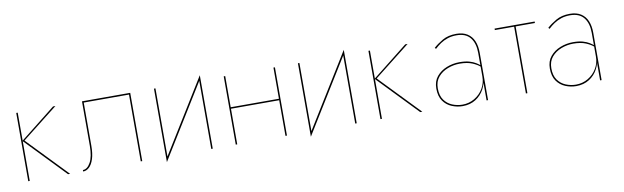

<svg xmlns="http://www.w3.org/2000/svg" viewBox="-38 -867 4140 1274"><g transform="rotate(-10 2031.5 -230.0)"><path d="M80 -460V0H90V-460ZM328 -460 88 -270 348 0H362L102 -270L344 -460Z M848 -460H523V-160Q523 -88 501.5 -49Q480 -10 450 -10V0Q472 0 491 -17.5Q510 -35 521.5 -70.5Q533 -106 533 -160V-450H838V0H848Z M1318 -467 1323 -495 1013 7 1008 35ZM1018 -460H1008V35L1018 15ZM1323 -495 1313 -475V0H1323Z M1485 -240H1815V-250H1485ZM1813 -460V0H1823V-460ZM1478 -460V0H1488V-460Z M2288 -467 2293 -495 1983 7 1978 35ZM1988 -460H1978V35L1988 15ZM2293 -495 2283 -475V0H2293Z M2453 -460V0H2463V-460ZM2701 -460 2461 -270 2721 0H2735L2475 -270L2717 -460Z M2863 -135Q2863 -181 2888.5 -211Q2914 -241 2953.5 -256Q2993 -271 3034 -271Q3085 -271 3119 -256.5Q3153 -242 3171 -225V-235Q3161 -244 3143.5 -255Q3126 -266 3099.5 -273.5Q3073 -281 3034 -281Q2989 -281 2947.5 -264.5Q2906 -248 2879.5 -216Q2853 -184 2853 -135Q2853 -83 2875.5 -51Q2898 -19 2933.5 -4.5Q2969 10 3006 10Q3057 10 3094.5 -14Q3132 -38 3152.5 -77Q3173 -116 3173 -160H3168Q3168 -117 3146.5 -80.5Q3125 -44 3088 -22Q3051 0 3006 0Q2971 0 2938 -13.5Q2905 -27 2884 -56.5Q2863 -86 2863 -135ZM2897 -395Q2916 -413 2937.5 -427.5Q2959 -442 2986 -451Q3013 -460 3046 -460Q3108 -460 3138 -422.5Q3168 -385 3168 -320V0H3178V-320Q3178 -365 3164 -398.5Q3150 -432 3120.5 -451Q3091 -470 3046 -470Q2991 -470 2953 -448Q2915 -426 2890 -403Z M3303 -460V-450H3573V-460ZM3433 -455V0H3443V-455Z M3628 -135Q3628 -181 3653.5 -211Q3679 -241 3718.5 -256Q3758 -271 3799 -271Q3850 -271 3884 -256.5Q3918 -242 3936 -225V-235Q3926 -244 3908.5 -255Q3891 -266 3864.5 -273.5Q3838 -281 3799 -281Q3754 -281 3712.5 -264.5Q3671 -248 3644.5 -216Q3618 -184 3618 -135Q3618 -83 3640.5 -51Q3663 -19 3698.5 -4.5Q3734 10 3771 10Q3822 10 3859.5 -14Q3897 -38 3917.5 -77Q3938 -116 3938 -160H3933Q3933 -117 3911.5 -80.5Q3890 -44 3853 -22Q3816 0 3771 0Q3736 0 3703 -13.5Q3670 -27 3649 -56.5Q3628 -86 3628 -135ZM3662 -395Q3681 -413 3702.5 -427.5Q3724 -442 3751 -451Q3778 -460 3811 -460Q3873 -460 3903 -422.5Q3933 -385 3933 -320V0H3943V-320Q3943 -365 3929 -398.5Q3915 -432 3885.5 -451Q3856 -470 3811 -470Q3756 -470 3718 -448Q3680 -426 3655 -403Z"/></g></svg>

Font: Jost Thin
Style: Regular
Weight: 250
Version: Version 3.710